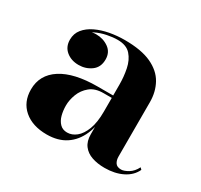

<svg xmlns="http://www.w3.org/2000/svg" viewBox="-108 -608 796 759"><g transform="rotate(30 290.0 -229.0)"><path d="M445 10Q412.5 10 387 1.2Q361.5 -7.5 346.8 -27Q332 -46.5 332 -78V-304.5Q332 -340.5 325 -375Q318 -409.5 298 -432Q278 -454.5 238 -454.5Q215.5 -454.5 189.8 -449.2Q164 -444 141 -432.8Q118 -421.5 103.5 -403.8Q89 -386 89 -361H74.5Q74.5 -392.5 98.2 -411.8Q122 -431 153 -431Q185.5 -431 210.2 -413.5Q235 -396 235 -363Q235 -327.5 210 -309.2Q185 -291 153 -291Q119 -291 96.2 -309.8Q73.5 -328.5 73.5 -361Q73.5 -389 90 -409.2Q106.5 -429.5 133.8 -442.5Q161 -455.5 194.5 -461.8Q228 -468 262.5 -468Q338.5 -468 384.2 -446.8Q430 -425.5 450.5 -388.5Q471 -351.5 471 -304.5V-56.5Q471 -40 478.5 -28.5Q486 -17 505 -17Q518 -17 537 -28.2Q556 -39.5 568 -63.5L575.5 -56Q561 -24.5 526.2 -7.2Q491.5 10 445 10ZM181 10Q116 10 77.2 -23.2Q38.5 -56.5 38.5 -113.5Q38.5 -180.5 96.5 -217.8Q154.5 -255 261 -255H378.5V-244H294Q256 -244 233.2 -225.2Q210.5 -206.5 200.2 -179.5Q190 -152.5 190 -127.5Q190 -104 195.5 -83.5Q201 -63 213.8 -50Q226.5 -37 247 -37Q269 -37 288.2 -52.5Q307.5 -68 319.8 -100Q332 -132 332 -181H340Q340 -122.5 321.2 -79.5Q302.5 -36.5 267.2 -13.2Q232 10 181 10Z"/></g></svg>

Font: Bodoni Moda 18pt
Style: Bold
Weight: 700
Designer: Owen Earl
Foundry: indestructible type
Version: Version 2.004